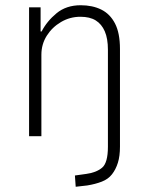

<svg xmlns="http://www.w3.org/2000/svg" viewBox="-20 -520 568 733"><path d="M269 193 266 150 309 144Q347 139 369.5 120.5Q392 102 392 40V-330Q392 -373 380 -400.5Q368 -428 345.5 -442Q323 -456 287 -456Q247 -456 213 -436Q179 -416 158.5 -383.5Q138 -351 138 -311V0H91V-492H135V-400H139Q159 -439 196 -469.5Q233 -500 288 -500Q333 -500 366.5 -483.5Q400 -467 419 -430.5Q438 -394 438 -333V40Q438 76 430 101.5Q422 127 407.5 145.5Q393 164 368.5 173.5Q344 183 313 188Z"/></svg>

Font: Nunito Sans 7pt Condensed ExtraLight
Style: Regular
Weight: 250
Width: 3
Designer: Vernon Adams
Foundry: Vernon Adams
Version: Version 3.101;gftools[0.9.27]